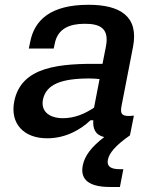

<svg xmlns="http://www.w3.org/2000/svg" viewBox="-20 -552 660 783"><path d="M341 -532.5C185.5 -532.5 120 -469.5 103 -380.5L97.5 -354H199L203.5 -375C215.5 -435.5 264 -455 325 -455C387 -455.5 426.5 -437 412 -362.5L398 -291.5C222 -294 66 -281.5 38 -138C20.5 -48 77 12 172 12C249.5 12 310 -24.5 349 -61.5H360.5C358 -28.5 367.5 -2 405 7C353 47 325.5 82.5 317.5 123C309 167 325.5 210.5 428 210.5H469L483 138H468.5C426.5 138 415.5 123 420 99.5C425 73.5 449 42.5 510 0L526 -80.5C479.5 -75 468.5 -84 475.5 -119.5L522.5 -361C546.5 -485 470.5 -532.5 341 -532.5ZM155 -145C167.5 -208.5 231 -232 344.5 -232C358.5 -232 372.5 -231 386 -229.5L363.5 -113C325.5 -87.5 283.5 -70 237 -70C180 -70 146.5 -98.5 155 -145Z"/></svg>

Font: Monaspace Neon Medium
Style: Italic
Weight: 500
Italic angle: -11°
Designer: Riley Cran & the Lettermatic Team
Foundry: Lettermatic
Version: Version 1.200 (Monaspace Neon)